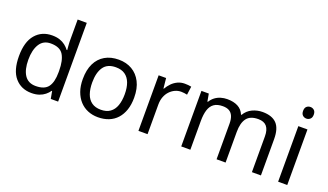

<svg xmlns="http://www.w3.org/2000/svg" viewBox="-72 -1246 2970 1741"><g transform="rotate(20 1413.0 -375.0)"><path d="M275 10Q175 10 115 -59.5Q55 -129 55 -267Q55 -405 115.5 -475.5Q176 -546 276 -546Q318 -546 349 -535.5Q380 -525 403 -507Q426 -489 442 -467H448Q447 -480 444.5 -505.5Q442 -531 442 -546V-760H530V0H459L446 -72H442Q426 -49 403 -30.5Q380 -12 348.5 -1Q317 10 275 10ZM289 -63Q374 -63 408.5 -109.5Q443 -156 443 -250V-266Q443 -366 410 -419.5Q377 -473 288 -473Q217 -473 181.5 -416.5Q146 -360 146 -265Q146 -169 181.5 -116Q217 -63 289 -63Z M1166 -269Q1166 -202 1148.5 -150.5Q1131 -99 1098.5 -63Q1066 -27 1019.5 -8.5Q973 10 916 10Q863 10 818 -8.5Q773 -27 740 -63Q707 -99 688.5 -150.5Q670 -202 670 -269Q670 -358 700 -419.5Q730 -481 786 -513.5Q842 -546 919 -546Q992 -546 1047.5 -513.5Q1103 -481 1134.5 -419.5Q1166 -358 1166 -269ZM761 -269Q761 -206 777.5 -159.5Q794 -113 829 -88Q864 -63 918 -63Q972 -63 1007 -88Q1042 -113 1058.5 -159.5Q1075 -206 1075 -269Q1075 -333 1058 -378Q1041 -423 1006.5 -447.5Q972 -472 917 -472Q835 -472 798 -418Q761 -364 761 -269Z M1555 -546Q1570 -546 1587.5 -544.5Q1605 -543 1618 -540L1607 -459Q1594 -462 1578.5 -464Q1563 -466 1549 -466Q1518 -466 1490 -453Q1462 -440 1440 -416.5Q1418 -393 1405.5 -360Q1393 -327 1393 -286V0H1305V-536H1377L1387 -438H1391Q1408 -468 1432 -492.5Q1456 -517 1487 -531.5Q1518 -546 1555 -546Z M2306 -546Q2397 -546 2442 -499.5Q2487 -453 2487 -349V0H2400V-345Q2400 -408 2373.5 -440Q2347 -472 2291 -472Q2213 -472 2179.5 -427Q2146 -382 2146 -296V0H2059V-345Q2059 -387 2047 -415.5Q2035 -444 2011 -458Q1987 -472 1949 -472Q1895 -472 1864 -449.5Q1833 -427 1819.5 -384Q1806 -341 1806 -278V0H1718V-536H1789L1802 -463H1807Q1824 -491 1848.5 -509.5Q1873 -528 1903 -537Q1933 -546 1965 -546Q2027 -546 2068.5 -524Q2110 -502 2129 -456H2134Q2161 -502 2207.5 -524Q2254 -546 2306 -546Z M2741 -536V0H2653V-536ZM2698 -737Q2718 -737 2733.5 -723.5Q2749 -710 2749 -681Q2749 -653 2733.5 -639Q2718 -625 2698 -625Q2676 -625 2661 -639Q2646 -653 2646 -681Q2646 -710 2661 -723.5Q2676 -737 2698 -737Z"/></g></svg>

Font: utamil05
Style: Book
Weight: 400
Designer: Jelle Bosma - Monotype Design Team
Foundry: Monotype Imaging Inc.
Version: Version 2.003